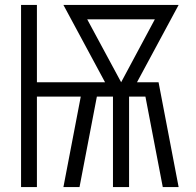

<svg xmlns="http://www.w3.org/2000/svg" viewBox="-20 -755 790 775"><path d="M65 0V-735H129V-423H404L236 -735H701L533 -423H620L701 0H637L567 -365H501V0H436V-365H371L301 0H236L306 -365H129V0ZM469 -423 605 -677H332Z"/></svg>

Font: Iosevka Aile Light
Style: Regular
Weight: 300
Designer: Belleve Invis
Foundry: Belleve Invis
Version: Version 27.3.5; ttfautohint (v1.8.4)